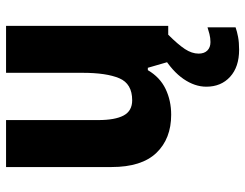

<svg xmlns="http://www.w3.org/2000/svg" viewBox="-110 -480 829 650"><g transform="rotate(-90 305.0 -154.5)"><path d="M543 -549V0H421L401 -69H393Q369 -28 329.5 -9Q290 10 242 10Q161 10 113 -40Q65 -90 65 -192V-549H224V-237Q224 -180 239.5 -151Q255 -122 291 -122Q347 -122 365.5 -165.5Q384 -209 384 -290V-549ZM449 103Q449 122 459.5 132.5Q470 143 488 143Q502 143 515.5 139.5Q529 136 538 133V228Q524 233 505.5 236.5Q487 240 462 240Q404 240 370.5 209.5Q337 179 337 129Q337 90 363 52Q389 14 441 -18L513 0Q480 33 464.5 56.5Q449 80 449 103Z"/></g></svg>

Font: Noto Sans Tamil SemiCondensed ExtraBold
Style: Regular
Weight: 800
Width: 4
Designer: Jelle Bosma - Monotype Design Team
Foundry: Monotype Imaging Inc.
Version: Version 2.004; ttfautohint (v1.8.4.7-5d5b)